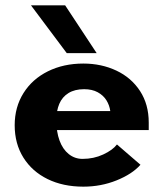

<svg xmlns="http://www.w3.org/2000/svg" viewBox="-20 -689 612 719"><path d="M35 -220Q35 -288 68 -340.5Q101 -393 159.5 -422Q218 -451 292 -451Q360 -451 416 -424.5Q472 -398 504.5 -348Q537 -298 537 -230V-202H164V-273H393Q390 -295 378.5 -313.5Q367 -332 346 -343.5Q325 -355 295 -355Q260 -355 236.5 -340.5Q213 -326 202 -300Q191 -274 191 -239Q191 -195 203 -162.5Q215 -130 237.5 -112Q260 -94 289 -94Q331 -94 366.5 -110.5Q402 -127 418 -148L506 -72Q475 -37 416.5 -13.5Q358 10 292 10Q216 10 158 -18.5Q100 -47 67.5 -99Q35 -151 35 -220ZM96 -669H224L342 -490H230Z"/></svg>

Font: Teachers[wght]
Style: Regular
Weight: 400
Designer: Alfredo Marco Pradil & Chank Diesel
Version: Version 1.000;Glyphs 3.1.2 (3151)